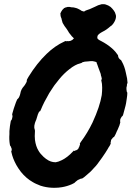

<svg xmlns="http://www.w3.org/2000/svg" viewBox="-20 -842 629 917"><path d="M466 -822Q468 -822 475 -822Q482 -822 486 -820Q497 -817 508 -809Q517 -801 524 -791Q530 -783 532 -774Q534 -769 534 -764Q534 -751 526 -737Q521 -728 514 -721Q511 -719 507 -716Q488 -699 471 -691Q450 -680 446 -671Q444 -664 445 -660Q446 -654 463 -646Q492 -631 515 -611Q524 -603 532 -593.5Q540 -584 543 -579Q545 -576 544 -575.5Q543 -575 544 -574Q545 -569 547 -565Q554 -556 557 -556Q558 -556 559 -554Q559 -552 562 -548Q575 -525 581 -495Q586 -474 587 -467Q587 -462 588 -457Q590 -445 588 -443.5Q586 -442 586 -432Q585 -427 584 -424Q584 -422 584 -417Q584 -412 584.5 -411Q585 -410 585 -408.5Q585 -407 585.5 -404.5Q586 -402 587 -402Q588 -402 588 -395Q588 -388 585.5 -371.5Q583 -355 582 -348.5Q581 -342 579.5 -337Q578 -332 575 -320Q567 -286 564 -287Q563 -288 559 -281Q555 -275 554 -272V-271L555 -270Q554 -269 553.5 -265Q553 -261 553.5 -260.5Q554 -260 555 -261V-260Q555 -259 554 -256Q553 -247 542 -223Q539 -218 538 -215Q537 -212 535.5 -209Q534 -206 532 -201Q530 -196 527.5 -192.5Q525 -189 524 -187L523 -186Q523 -190 518 -183Q516 -181 515 -179Q510 -175 510 -170Q510 -169 510 -168Q507 -161 509 -159Q510 -157 504 -146Q500 -141 499 -138.5Q498 -136 494.5 -130.5Q491 -125 483 -112Q471 -93 444 -57Q440 -52 436.5 -48Q433 -44 429 -40Q415 -23 395 -7Q379 7 375 9Q372 11 369 11Q366 11 362 13Q358 15 356 16Q351 17 349 20Q348 21 345 23Q342 25 340 27Q337 32 323 38Q300 48 276 52Q259 55 239 55Q213 55 188 49Q171 45 162 40Q159 39 154.5 37Q150 35 146 33Q142 31 137 28Q105 10 80 -21Q67 -38 58 -54Q41 -85 35 -113Q33 -121 34 -121Q36 -121 36 -128Q35 -136 34 -136Q34 -136 33 -138Q32 -144 29 -145Q28 -146 27 -152Q23 -176 25 -201Q25 -207 25 -216Q27 -241 31 -261Q32 -267 33 -267Q36 -268 38 -277Q41 -287 39 -292L38 -294L39 -300Q44 -320 56 -353Q62 -369 65 -370Q69 -373 72 -380Q76 -389 77 -395Q80 -415 94 -430Q98 -434 104 -445Q108 -452 108 -454.5Q108 -457 108 -458Q107 -460 116 -475Q156 -540 203 -585Q242 -623 288 -644Q294 -647 294.5 -646Q295 -645 297.5 -645Q300 -645 302 -645.5Q304 -646 304 -646Q305 -644 310 -646Q312 -647 312 -646Q312 -645 319 -648Q320 -648 321 -649Q321 -649 321.5 -649.5Q322 -650 323 -650Q328 -652 328 -654Q328 -655 329.5 -655.5Q331 -656 332 -657Q334 -659 329 -663Q322 -669 319 -674Q316 -678 312.5 -682Q309 -686 306 -692Q303 -698 299 -703Q295 -708 293.5 -710.5Q292 -713 289 -716.5Q286 -720 285.5 -722Q285 -724 283.5 -725.5Q282 -727 281 -729.5Q280 -732 279 -733Q277 -738 275 -747Q274 -755 271 -760Q270 -763 270 -764Q270 -765 269.5 -765Q269 -765 269 -770.5Q269 -776 268 -776L269 -779Q271 -785 276 -792Q276 -793 277.5 -794.5Q279 -796 281 -798Q283 -800 284.5 -801.5Q286 -803 287 -804Q288 -805 288 -804Q288 -803 292 -806Q294 -807 294 -806.5Q294 -806 297 -807L299 -808H300Q301 -809 308 -809Q315 -809 317 -808Q319 -807 325 -807Q331 -807 338 -805Q348 -803 355 -799Q358 -797 358.5 -797Q359 -797 361 -796Q373 -787 375 -789Q375 -789 377 -788Q381 -786 384 -788Q385 -789 386 -790Q387 -791 393 -793Q405 -796 432 -809Q443 -814 449 -817Q455 -819 466 -822ZM432 -548Q423 -551 413 -550Q408 -549 397.5 -548.5Q387 -548 384.5 -547.5Q382 -547 379 -546Q372 -545 372 -543Q372 -542 362 -539Q340 -534 312 -512Q285 -491 263 -464Q260 -460 252 -450Q244 -441 240.5 -435.5Q237 -430 234 -426Q227 -416 215 -397Q210 -389 209 -386Q206 -381 192 -355Q182 -335 176 -320Q174 -315 173 -313.5Q172 -312 171.5 -311Q171 -310 170 -310Q168 -311 166 -307L161 -296Q156 -280 153 -270Q152 -267 150.5 -264.5Q149 -262 147 -255Q145 -248 144 -242Q143 -231 145 -226Q145 -224 146 -224L147 -217Q145 -188 147 -174Q151 -143 164 -122Q172 -108 188 -93Q212 -71 234 -68Q239 -67 246 -67Q259 -69 275 -77Q302 -90 328 -118L333 -123L334 -122Q335 -121 336 -121Q339 -121 341 -124Q342 -125 343 -125Q345 -123 348 -127Q349 -128 350 -128Q352 -128 354 -132L355 -134L356 -137Q360 -141 359 -143Q358 -144 360 -146Q363 -151 362 -155L361 -156L366 -164Q398 -207 422 -257Q457 -333 466 -388Q468 -407 468 -423Q468 -443 464 -457Q463 -462 463.5 -462.5Q464 -463 465 -462L466 -460V-462Q467 -466 464 -476Q462 -480 462 -482Q462 -486 460 -492Q458 -496 456.5 -501Q455 -506 454 -508Q453 -510 450 -518.5Q447 -527 446.5 -528.5Q446 -530 445 -533Q443 -539 442 -540Q442 -541 442 -542Q442 -544 439 -546Q438 -546 432 -548Z"/></svg>

Font: TT2020 Style B
Style: Italic
Weight: 400
Italic angle: -15°
Version: Version 0.2.000